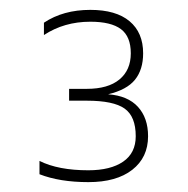

<svg xmlns="http://www.w3.org/2000/svg" viewBox="-20 -729 380 389"><path d="M199 -538Q239 -535 259.5 -512.5Q280 -490 280 -453Q280 -410 248 -385Q216 -360 159 -360Q101 -360 60 -376V-403Q98 -384 159 -384Q204 -384 229.5 -401.5Q255 -419 255 -453Q255 -493 232.5 -509Q210 -525 156 -525H120V-549H156Q199 -549 222 -568Q245 -587 245 -621Q245 -655 225 -670Q205 -685 163 -685Q110 -685 69 -658V-683Q108 -709 163 -709Q215 -709 242.5 -686Q270 -663 270 -621Q270 -588 253.5 -567.5Q237 -547 199 -538Z"/></svg>

Font: Prompt Thin
Style: Regular
Weight: 100
Designer: Katatrad Team
Foundry: CadsonDemak
Version: Version 1.030